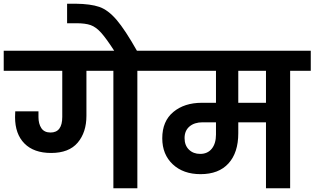

<svg xmlns="http://www.w3.org/2000/svg" viewBox="-41 -1013 1692 1033"><path d="M809 -740V-632H698V0H569V-632H424V-390Q424 -301 377 -245.5Q330 -190 234 -190Q141 -190 90.5 -241Q40 -292 40 -383Q40 -404 41 -414H166V-383Q166 -347 181.5 -323.5Q197 -300 231 -300Q294 -300 294 -384V-632H-21V-740Z M576 -736Q531 -806 503 -837Q475 -868 446.5 -878Q418 -888 369 -888H320V-993H366Q446 -992 493 -976Q540 -960 586 -906.5Q632 -853 698 -736Z M1631 -632H1520V0H1390V-355H1241V-296Q1241 -192 1188.5 -134Q1136 -76 1038 -76Q945 -76 888.5 -129Q832 -182 832 -269Q832 -361 891.5 -410.5Q951 -460 1045 -460H1121V-632H768V-740H1631ZM1390 -632H1241V-460H1390ZM1121 -355H1049Q1005 -355 978.5 -332.5Q952 -310 952 -270Q952 -231 975.5 -208Q999 -185 1036 -185Q1076 -185 1098.5 -213Q1121 -241 1121 -289Z"/></svg>

Font: Fz Poppins SemBd
Style: Regular
Weight: 600
Designer: Ninad Kale (Devanagari), Jonny Pinhorn (Latin)
Foundry: Indian Type Foundry
Version: Vit hóa bi Vntype.Com & FontZin.Com